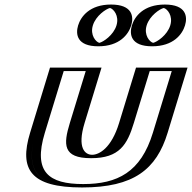

<svg xmlns="http://www.w3.org/2000/svg" viewBox="-20 -811 846 846"><path d="M225.3 -513H402.3L327.7 -269C296.9 -168 311.9 -129 385.9 -129C459.9 -129 498.9 -168 529.7 -269L604.3 -513H781.3L693.6 -226C641 -54 533.9 15 341.9 15C149.9 15 85 -54 137.6 -226ZM706.3 -791C757.3 -791 785.8 -750 770.2 -699C754.6 -648 701.1 -607 650.1 -607C599.1 -607 570.6 -648 586.2 -699C601.8 -750 655.3 -791 706.3 -791ZM469.3 -791C520.3 -791 548.8 -750 533.2 -699C517.6 -648 464.1 -607 413.1 -607C362.1 -607 333.6 -648 349.2 -699C364.8 -750 418.3 -791 469.3 -791ZM235.8 -498H382.8L312.7 -269C281 -165.2 297.3 -114 381.4 -114C465.4 -114 513 -165.2 544.7 -269L614.8 -498H761.8L678.6 -226C628.6 -62.5 533.6 0 346.5 0C159.4 0 102.6 -62.5 152.6 -226ZM701.7 -776C659 -776 614.3 -741.7 601.2 -699C588.1 -656.3 611.9 -622 654.7 -622C697.4 -622 742.1 -656.3 755.2 -699C768.3 -741.7 744.5 -776 701.7 -776ZM464.7 -776C507.5 -776 531.3 -741.7 518.2 -699C505.1 -656.3 460.4 -622 417.7 -622C374.9 -622 351.1 -656.3 364.2 -699C377.3 -741.7 422 -776 464.7 -776ZM235.8 -498 152.6 -226C102.6 -62.5 159.4 0 346.5 0C533.6 0 628.6 -62.5 678.6 -226L761.8 -498H614.8L544.7 -269C513 -165.2 465.4 -114 381.4 -114C297.3 -114 281 -165.2 312.7 -269L382.8 -498ZM701.7 -776C744.5 -776 768.3 -741.7 755.2 -699C742.1 -656.3 697.4 -622 654.7 -622C611.9 -622 588.1 -656.3 601.2 -699C614.3 -741.7 659 -776 701.7 -776ZM464.7 -776C422 -776 377.3 -741.7 364.2 -699C351.1 -656.3 374.9 -622 417.7 -622C460.4 -622 505.1 -656.3 518.2 -699C531.3 -741.7 507.5 -776 464.7 -776ZM225.3 -513 137.6 -226C85.1 -54.2 150.1 15 341.9 15C533.8 15 641.1 -54.2 693.6 -226L781.3 -513H604.3L529.7 -269C498.9 -168.2 459.5 -129 385.9 -129C312.3 -129 296.9 -168.2 327.7 -269L402.3 -513ZM706.3 -791C655.3 -791 601.8 -750 586.2 -699C570.6 -648 599.1 -607 650.1 -607C701.1 -607 754.6 -648 770.2 -699C785.8 -750 757.3 -791 706.3 -791ZM469.3 -791C418.3 -791 364.8 -750 349.2 -699C333.6 -648 362.1 -607 413.1 -607C464.1 -607 517.6 -648 533.2 -699C548.8 -750 520.3 -791 469.3 -791ZM260.8 -498H357.8L287.7 -269C258.8 -174.4 256 -114 381.4 -114C506.7 -114 540.8 -174.4 569.7 -269L639.8 -498H736.8L653.6 -226C600.4 -51.9 497.4 0 346.5 0C195.6 0 124.4 -51.9 177.6 -226ZM701.7 -775.8C717 -772 743.3 -741.7 730.2 -699C717.1 -656 671.7 -625.9 654.7 -622.2C639.5 -626 613.1 -656.3 626.2 -699C639.3 -742 684.7 -772.1 701.7 -775.8ZM464.7 -775.8C480 -772 506.3 -741.7 493.2 -699C480.1 -656 434.7 -625.9 417.7 -622.2C402.5 -626 376.1 -656.3 389.2 -699C402.3 -742 447.7 -772.1 464.7 -775.8ZM200.3 -513 112.6 -226C63.3 -64.6 114.3 15 341.9 15C569.5 15 669.3 -64.6 718.6 -226L806.3 -513H579.3L504.7 -269C471.1 -158.8 417.3 -129 385.9 -129C354.5 -129 319.1 -158.8 352.7 -269L427.3 -513ZM706.3 -791C612.3 -791 573.2 -738.3 561.2 -699C549.2 -659.7 556 -607 650.1 -607C744.1 -607 783.2 -659.7 795.2 -699C807.2 -738.3 800.4 -791 706.3 -791ZM469.3 -791C375.3 -791 336.2 -738.3 324.2 -699C312.2 -659.7 319 -607 413.1 -607C507.1 -607 546.2 -659.7 558.2 -699C570.2 -738.3 563.4 -791 469.3 -791Z"/></svg>

Font: Hussar Outliner
Style: Obl
Weight: 700
Foundry: Cannot Into Space Fonts
Version: Version 0.92